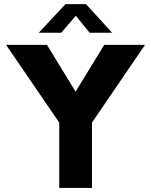

<svg xmlns="http://www.w3.org/2000/svg" viewBox="-20 -920 740 940"><path d="M689.9 -700.2 430.2 -319.8V0H270V-319.8L9.8 -700.2H210L350.1 -471.2L490.2 -700.2ZM400.9 -899.9 528.8 -759.8H418.9L351.1 -842.8L279.8 -759.8H169.9L300.8 -899.9Z"/></svg>

Font: Gully
Style: Bold
Weight: 700
Designer: jaikishan Patel
Foundry: MagicType
Version: Version 1.000;Glyphs 3.2 (3242)